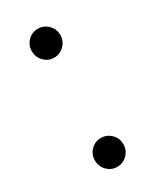

<svg xmlns="http://www.w3.org/2000/svg" viewBox="-147 -592 558 663"><g transform="rotate(-30 132.0 -261.0)"><path d="M119 -421Q95.5 -421 79 -438Q62.5 -455 62.5 -478.5Q62.5 -502.5 79 -519.2Q95.5 -536 119 -536Q142.5 -536 159.2 -519.2Q176 -502.5 176 -478.5Q176 -455 159.2 -438Q142.5 -421 119 -421ZM119 14.5Q95.5 14.5 79 -2.5Q62.5 -19.5 62.5 -43Q62.5 -67 79 -83.8Q95.5 -100.5 119 -100.5Q142.5 -100.5 159.2 -83.8Q176 -67 176 -43Q176 -19.5 159.2 -2.5Q142.5 14.5 119 14.5Z"/></g></svg>

Font: Imbue Thin 10pt Medium
Style: Regular
Weight: 500
Version: Version 1.102